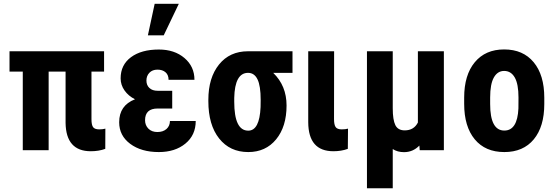

<svg xmlns="http://www.w3.org/2000/svg" viewBox="-20 -802 2961 1025"><path d="M535.6 -419.9H468.3V-166Q468.3 -134.3 477.3 -122.8Q486.3 -111.3 509.8 -111.3Q528.3 -111.3 542.5 -115.2L542 -7.3Q507.3 5.4 464.8 5.4Q332.5 5.4 330.1 -145.5V-419.9H239.7V0H101.6V-419.9H30.8V-528.3H535.6Z M616.2 -149.4Q616.2 -239.3 700.7 -272Q665.5 -289.6 644.8 -319.1Q624 -348.6 624 -383.8Q624 -455.6 679.2 -496.6Q734.4 -537.6 828.1 -537.6Q911.6 -537.6 964.8 -492.2Q1018.1 -446.8 1018.1 -376H879.9Q879.9 -402.3 863.5 -416.3Q847.2 -430.2 820.8 -430.2Q793.5 -430.2 777.6 -413.6Q761.7 -397 761.7 -372.1Q761.7 -347.2 777.6 -332.3Q793.5 -317.4 821.3 -317.4H899.4V-222.7H821.8Q754.4 -222.7 754.4 -160.2Q754.4 -133.3 772.2 -115.2Q790 -97.2 820.3 -97.2Q850.6 -97.2 868.9 -113.5Q887.2 -129.9 887.2 -156.2H1024.9Q1024.9 -80.6 969.7 -35.4Q914.6 9.8 828.1 9.8Q733.9 9.8 675 -34.2Q616.2 -78.1 616.2 -149.4ZM805.7 -781.7H934.6L854 -613.3H769.5Z M1541.5 -413.1H1438.5Q1509.8 -344.2 1509.8 -238.8Q1509.8 -126 1454.1 -58.1Q1398.4 9.8 1305.2 9.8Q1207.5 9.8 1149.9 -62.7Q1092.3 -135.3 1092.3 -261.7V-269Q1092.3 -386.7 1149.2 -457.5Q1206.1 -528.3 1304.2 -528.3L1304.7 -527.8V-528.3H1541.5ZM1230.5 -258.8Q1230.5 -104.5 1305.2 -104.5Q1365.7 -104.5 1371.1 -230.5L1371.6 -269Q1371.6 -343.8 1354.7 -378.4Q1337.9 -413.1 1304.2 -413.1Q1233.4 -413.1 1230.5 -279.3Z M1763.7 -528.3 1763.2 -166Q1763.2 -136.2 1771.7 -123.8Q1780.3 -111.3 1804.7 -111.3Q1823.7 -111.3 1837.9 -115.2L1836.9 -7.3Q1802.2 5.4 1759.8 5.4Q1626.5 5.4 1625.5 -148.9V-528.3Z M2076.7 -528.3V-224.1Q2076.7 -162.1 2090.6 -134Q2104.5 -106 2140.6 -106Q2189.5 -106 2210.9 -147.9V-528.3H2349.6V0H2220.7L2218.8 -24.9Q2184.6 10.3 2136.7 10.3Q2102.1 10.3 2076.7 -6.3V203.1H1939V-528.3Z M2458 -281.2Q2458 -401.4 2514.6 -469.7Q2571.3 -538.1 2671.4 -538.1Q2772.5 -538.1 2829.1 -469.7Q2885.7 -401.4 2885.7 -280.3V-246.6Q2885.7 -126 2829.6 -58.1Q2773.4 9.8 2672.4 9.8Q2570.8 9.8 2514.4 -58.3Q2458 -126.5 2458 -247.6ZM2596.7 -246.6Q2596.7 -105 2672.4 -105Q2742.2 -105 2747.6 -223.1L2748 -281.2Q2748 -353.5 2728 -388.4Q2708 -423.3 2671.4 -423.3Q2636.2 -423.3 2616.5 -388.4Q2596.7 -353.5 2596.7 -281.2Z"/></svg>

Font: Roboto Condensed
Style: Bold
Weight: 700
Designer: Google
Version: Version 2.134; 2016